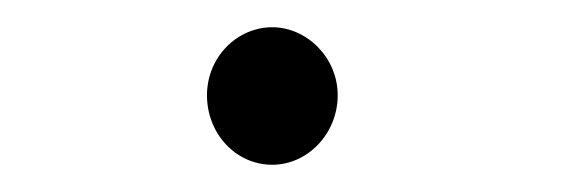

<svg xmlns="http://www.w3.org/2000/svg" viewBox="-20 -402 415 141"><path d="M180 -281C206 -281 228 -304 228 -332C228 -360 205 -382 180 -382C154 -382 132 -360 132 -332C132 -304 153 -281 180 -281Z"/></svg>

Font: Inconsolata Condensed Thin
Style: Regular
Weight: 100
Width: 3
Monospace: yes
Designer: Raph Levien, Cyreal, Brenton Simpson
Foundry: Raph Levien, Cyreal, Google
Version: Version 3.100